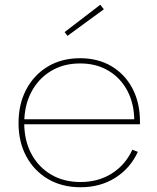

<svg xmlns="http://www.w3.org/2000/svg" viewBox="-20 -780 660 808"><path d="M319 8Q241 8 182.2 -26.5Q123.5 -61 90.8 -121.8Q58 -182.5 58 -262Q58 -342 90.5 -403.5Q123 -465 181.2 -500Q239.5 -535 317 -535Q393 -535 449.8 -501Q506.5 -467 537.8 -407Q569 -347 569 -269Q569 -265.5 569 -262.5Q569 -259.5 569 -257H545Q545 -260 545 -263.8Q545 -267.5 545 -271Q545 -342 516.8 -396.5Q488.5 -451 437.2 -482Q386 -513 317 -513Q247 -513 194 -480.8Q141 -448.5 111.5 -392Q82 -335.5 82 -262Q82 -189 111.8 -133Q141.5 -77 194.8 -45.5Q248 -14 319 -14Q394 -14 451 -50.2Q508 -86.5 537 -150L560 -141Q528.5 -72 465.5 -32Q402.5 8 319 8ZM73 -257V-278H561L567 -257ZM402 -760 417 -741 264 -629 252 -645Z"/></svg>

Font: Hepta Slab ExtraLight ExtraLight
Style: Regular
Weight: 250
Version: Version 1.102